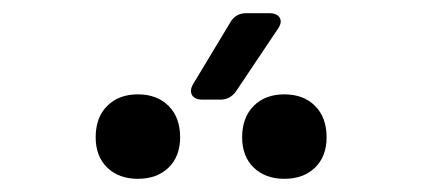

<svg xmlns="http://www.w3.org/2000/svg" viewBox="-20 -920 640 291"><path d="M287 -769Q275 -769 271 -776Q267 -783 273 -793L329 -886Q337 -900 353 -900H388Q400 -900 404 -893Q408 -886 401 -876L338 -782Q329 -769 314 -769ZM411 -649Q382 -649 364.5 -666Q347 -683 347 -712Q347 -742 364.5 -759.5Q382 -777 411 -777Q440 -777 457.5 -759.5Q475 -742 475 -712Q475 -683 457.5 -666Q440 -649 411 -649ZM189 -649Q160 -649 142.5 -666Q125 -683 125 -712Q125 -742 142.5 -759.5Q160 -777 189 -777Q218 -777 235.5 -759.5Q253 -742 253 -712Q253 -683 235.5 -666Q218 -649 189 -649Z"/></svg>

Font: Pitagon Sans Mono
Style: Regular
Weight: 400
Monospace: yes
Designer: Travis Tran
Foundry: Pitagon
Version: Version 1.001;gftools[0.9.26]